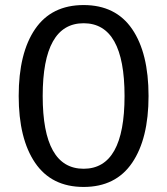

<svg xmlns="http://www.w3.org/2000/svg" viewBox="-20 -730 662 760"><path d="M311 10Q184 10 119 -85.5Q54 -181 54 -350Q54 -520 119 -615Q184 -710 311 -710Q438 -710 503 -615Q568 -520 568 -350Q568 -181 503 -85.5Q438 10 311 10ZM311 -62Q473 -62 473 -350Q473 -638 311 -638Q149 -638 149 -350Q149 -62 311 -62Z"/></svg>

Font: Hedvig Letters Sans
Style: Regular
Weight: 400
Designer: Alexander Örn & Tor Weibull
Foundry: Kanon Foundry
Version: Version 1.000; ttfautohint (v1.8.4.7-5d5b)